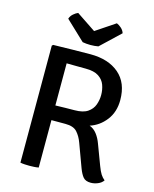

<svg xmlns="http://www.w3.org/2000/svg" viewBox="-131 -979 861 1074"><g transform="rotate(15 300.0 -442.0)"><path d="M539.5 -482Q539.5 -413 502.5 -365.2Q465.5 -317.5 411 -300Q436 -291 453.8 -267.8Q471.5 -244.5 482 -215L526 -98Q537 -68.5 547.2 -52.5Q557.5 -36.5 571 -26Q560.5 -10 539.8 -1.5Q519 7 499 7Q469 7 455 -9.5Q441 -26 429 -58L379 -193.5Q366.5 -228 345.5 -251.2Q324.5 -274.5 278 -274.5H196.5V0Q184 2.5 169.8 3.2Q155.5 4 143 4Q131.5 4 116.8 3.2Q102 2.5 90.5 0V-677.5L97 -683.5Q153.5 -684.5 207.5 -685.8Q261.5 -687 312.5 -687Q416.5 -687 478 -634.5Q539.5 -582 539.5 -482ZM196.5 -603.5V-359.5Q225.5 -360.5 256 -361Q286.5 -361.5 307 -361.5Q356 -361.5 382.5 -379.5Q409 -397.5 419 -425.2Q429 -453 429 -482Q429 -512.5 419 -540Q409 -567.5 382.5 -585Q356 -602.5 307 -602.5Q285.5 -602.5 253.8 -602.8Q222 -603 196.5 -603.5ZM410 -892.5Q422 -888 436 -876Q450 -864 455.5 -847L343.5 -741Q322.5 -737 298 -737Q273.5 -737 252.5 -741L140.5 -847Q146 -864 160 -876Q174 -888 186 -892.5L298 -817.5Z"/></g></svg>

Font: Signika SC
Style: Regular
Weight: 400
Designer: Anna Giedryś
Foundry: Anna Giedryś
Version: Version 2.000; ttfautohint (v1.8.3) -l 8 -r 50 -G 200 -x 9 -